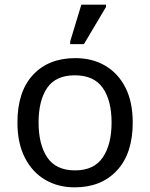

<svg xmlns="http://www.w3.org/2000/svg" viewBox="-20 -796 645 826"><path d="M551 -269Q551 -136 483.5 -63Q416 10 301 10Q230 10 174.5 -22.5Q119 -55 87 -117.5Q55 -180 55 -269Q55 -402 122 -474Q189 -546 304 -546Q377 -546 432.5 -513.5Q488 -481 519.5 -419.5Q551 -358 551 -269ZM146 -269Q146 -174 183.5 -118.5Q221 -63 303 -63Q384 -63 422 -118.5Q460 -174 460 -269Q460 -364 422 -418Q384 -472 302 -472Q220 -472 183 -418Q146 -364 146 -269ZM282 -606V-618L330 -776H436V-766L341 -606Z"/></svg>

Font: Go Noto Current
Style: Regular
Weight: 400
Designer: Monotype Design Team
Foundry: Monotype Imaging Inc.
Version: Version 2.007; ttfautohint (v1.8) -l 8 -r 50 -G 200 -x 14 -D